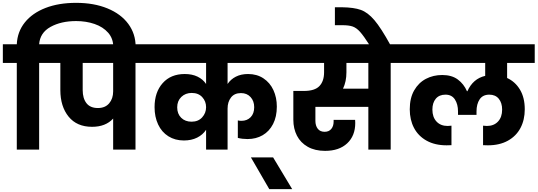

<svg xmlns="http://www.w3.org/2000/svg" viewBox="-37 -1051 3777 1349"><path d="M498 -1031Q623 -1031 718 -992Q813 -953 864.5 -883Q916 -813 916 -723V-705H759V-720Q759 -780 723 -821Q687 -862 627.5 -882.5Q568 -903 498 -903Q392 -903 318 -862Q244 -821 238 -740H336V-609H238V0H81V-609H-17V-740H81Q85 -828 137.5 -893.5Q190 -959 282.5 -995Q375 -1031 498 -1031Z M1013 -609H915V0H758V-218Q705 -160 610 -160Q503 -160 445 -231.5Q387 -303 387 -418V-609H302V-740H1013ZM758 -609H544V-418Q544 -360 570.5 -326Q597 -292 651 -292Q702 -292 730 -325Q758 -358 758 -409Z M1562 -609V-461Q1584 -494 1620.5 -512.5Q1657 -531 1706 -531Q1768 -531 1814 -500.5Q1860 -470 1884 -418Q1908 -366 1908 -302Q1908 -231 1881.5 -179.5Q1855 -128 1808.5 -101Q1762 -74 1702 -74Q1666 -74 1634 -82V-205Q1645 -202 1659 -202Q1699 -202 1724 -227.5Q1749 -253 1749 -298Q1749 -341 1723.5 -369Q1698 -397 1656 -397Q1610 -397 1586 -366Q1562 -335 1562 -288V0H1411V-139Q1388 -104 1348 -84Q1308 -64 1255 -64Q1193 -64 1146 -93.5Q1099 -123 1074 -176.5Q1049 -230 1049 -298Q1049 -403 1106 -467Q1163 -531 1261 -531Q1313 -531 1351 -512.5Q1389 -494 1411 -461V-609H979V-740H1978V-609ZM1309 -196Q1356 -196 1383.5 -226.5Q1411 -257 1411 -298Q1411 -339 1384 -368.5Q1357 -398 1310 -398Q1266 -398 1237 -370Q1208 -342 1208 -297Q1208 -251 1236 -223.5Q1264 -196 1309 -196Z M1855 278 1726 55H1882L2016 278Z M2806 -609H2708V0H2551V-300H2179V-202Q2179 -168 2195.5 -146.5Q2212 -125 2244 -125Q2274 -125 2290.5 -145Q2307 -165 2307 -196V-209H2458Q2459 -200 2459 -187Q2459 -97 2402.5 -44Q2346 9 2247 9Q2176 9 2125.5 -19.5Q2075 -48 2049.5 -97.5Q2024 -147 2024 -210V-412H2098Q2175 -412 2207.5 -446.5Q2240 -481 2240 -543V-609H1944V-740H2806ZM2551 -609H2397V-543Q2397 -478 2373 -428H2551Z M2559 -735Q2518 -799 2493 -827Q2468 -855 2441.5 -864.5Q2415 -874 2368 -874H2316V-1000H2365Q2449 -999 2498 -981.5Q2547 -964 2593.5 -909.5Q2640 -855 2706 -735Z M3526 -609V-503Q3583 -477 3616.5 -421Q3650 -365 3650 -283Q3650 -209 3620 -152Q3590 -95 3531.5 -62.5Q3473 -30 3391 -30Q3371 -30 3357 -31V-168L3384 -166Q3433 -166 3462 -197Q3491 -228 3491 -281Q3491 -328 3467.5 -357Q3444 -386 3401 -386Q3355 -386 3333 -353Q3311 -320 3311 -268V-244H3181V-268Q3181 -319 3159 -352.5Q3137 -386 3093 -386Q3049 -386 3025 -357.5Q3001 -329 3001 -281Q3001 -228 3030 -197Q3059 -166 3108 -166L3135 -168V-31Q3121 -30 3101 -30Q3019 -30 2960.5 -62.5Q2902 -95 2872 -152Q2842 -209 2842 -283Q2842 -362 2873 -416Q2904 -470 2955.5 -497Q3007 -524 3070 -524Q3137 -524 3179.5 -492.5Q3222 -461 3244 -410H3247Q3286 -498 3372 -518V-609H2772V-740H3720V-609Z"/></svg>

Font: Fz Poppins
Style: Bold
Weight: 700
Designer: Ninad Kale (Devanagari), Jonny Pinhorn (Latin)
Foundry: Indian Type Foundry
Version: Vit hóa bi Vntype.Com & FontZin.Com